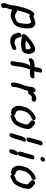

<svg xmlns="http://www.w3.org/2000/svg" viewBox="1494 -2239 952 3980"><g transform="rotate(90 1970.0 -249.0)"><path d="M182 -25C182 -24 182 -24 183 -24C200 -11 218 -4 242 -1C259 1 271 5 290 5H306C323 5 347 -1 361 -5C374 -9 392 -19 406 -23C470 -48 509 -86 536 -147C553 -182 557 -231 564 -274L566 -294C571 -334 569 -379 562 -414C557 -440 548 -462 530 -477C512 -492 491 -506 460 -506C440 -507 417 -500 401 -494C371 -482 334 -477 309 -461C304 -478 285 -489 261 -481C238 -473 227 -454 213 -437C202 -421 195 -401 185 -384L175 -364C168 -349 162 -336 157 -318C151 -300 144 -288 140 -271L137 -258C134 -247 133 -239 131 -227C124 -202 117 -178 110 -153C108 -144 107 -134 104 -124C98 -102 94 -78 92 -53L90 -31C90 -14 87 -1 83 13L76 33C68 52 61 75 55 96C50 124 37 162 55 187C62 199 70 207 87 207C123 207 166 162 140 127C146 72 174 30 182 -25ZM195 -125C197 -134 198 -143 201 -153L209 -185C214 -204 223 -228 225 -248L228 -258C234 -280 240 -294 247 -314C254 -339 267 -359 277 -381C279 -388 284 -394 286 -400C296 -380 322 -378 345 -388C359 -396 383 -400 397 -404C407 -408 420 -415 433 -415H439C450 -408 463 -401 466 -386C470 -367 476 -348 475 -324C473 -281 468 -240 461 -201L458 -185L455 -173C453 -164 447 -156 443 -147C433 -127 418 -117 396 -108C375 -101 356 -86 329 -86H308C304 -87 299 -88 295 -89C280 -91 262 -92 253 -101C234 -113 226 -133 195 -125Z M664 -184C657 -172 655 -160 658 -149L666 -122C674 -89 686 -58 706 -36C731 -9 771 15 822 15H834C839 15 846 14 855 13C900 10 928 -5 964 -18L976 -22C989 -27 999 -35 1007 -47C1030 -81 1007 -125 963 -106L951 -102C944 -99 940 -97 936 -96C913 -89 890 -76 858 -76H846C844 -76 842 -77 838 -78C825 -80 814 -82 805 -89L793 -97C791 -98 788 -101 785 -104C773 -121 761 -143 757 -168C748 -187 750 -207 729 -214C701 -223 675 -202 664 -184ZM818 -311C856 -345 898 -380 948 -402C953 -405 959 -409 965 -409C967 -410 969 -410 971 -410H978C987 -402 992 -391 998 -380C1002 -374 1001 -360 1003 -353V-341C1002 -328 1002 -326 998 -311C994 -310 992 -310 990 -310C983 -309 976 -307 970 -306C964 -304 954 -301 947 -301H896C891 -301 887 -301 883 -302C862 -305 837 -307 818 -311ZM759 -227C773 -220 792 -219 810 -217C830 -214 849 -210 872 -210H926C953 -212 974 -220 1000 -223C1030 -230 1050 -241 1067 -263C1083 -285 1096 -331 1098 -365V-380C1097 -391 1094 -402 1093 -414C1089 -428 1083 -439 1077 -451C1060 -479 1039 -501 995 -501C965 -501 940 -491 919 -479C863 -447 811 -412 765 -371C737 -346 665 -291 695 -238C704 -212 736 -214 759 -227Z M1422 -638C1410 -630 1401 -621 1396 -609L1391 -599C1384 -584 1382 -569 1383 -554C1385 -540 1377 -532 1374 -521L1370 -505C1369 -500 1367 -495 1365 -489H1326C1315 -489 1304 -488 1295 -486L1272 -482C1242 -474 1222 -467 1204 -444C1189 -426 1172 -392 1198 -375C1222 -360 1252 -377 1265 -392C1267 -393 1268 -393 1270 -393L1287 -397C1291 -398 1295 -398 1301 -398H1329C1338 -398 1347 -398 1355 -397C1347 -393 1341 -388 1335 -382L1327 -372C1315 -358 1306 -342 1302 -324C1297 -306 1297 -299 1293 -283L1279 -232C1277 -225 1276 -217 1275 -210L1274 -200C1267 -175 1265 -151 1264 -121C1260 -107 1256 -94 1255 -77V-72C1248 -47 1242 -8 1262 6C1298 30 1341 -11 1343 -44C1343 -65 1349 -77 1350 -97C1350 -105 1352 -110 1354 -118C1359 -133 1358 -144 1359 -160C1359 -167 1360 -172 1361 -180C1365 -196 1366 -215 1370 -232L1384 -283C1388 -299 1388 -309 1393 -326L1399 -334C1413 -350 1421 -377 1404 -394C1409 -394 1413 -394 1417 -393H1509C1541 -396 1568 -398 1587 -417C1603 -433 1615 -461 1596 -480C1579 -497 1553 -484 1528 -484H1455C1459 -496 1462 -510 1466 -523C1477 -543 1479 -557 1477 -584L1482 -594C1501 -637 1456 -659 1422 -638Z M1994 -434C2017 -427 2036 -422 2059 -436C2075 -446 2098 -473 2084 -500C2078 -513 2068 -517 2053 -519C2050 -519 2048 -520 2044 -521C2016 -530 1991 -524 1968 -511C1939 -497 1906 -477 1883 -456C1893 -475 1891 -495 1876 -506C1853 -521 1822 -504 1809 -489C1785 -464 1781 -431 1778 -387C1776 -369 1770 -345 1766 -331C1763 -306 1751 -282 1745 -260C1734 -234 1722 -205 1714 -176L1707 -149C1699 -120 1687 -86 1693 -51C1693 -48 1693 -45 1692 -43C1690 -15 1703 6 1733 1C1771 -5 1794 -41 1785 -86C1784 -106 1793 -132 1798 -149L1805 -176C1810 -195 1814 -207 1822 -224C1840 -265 1851 -307 1863 -353L1865 -363C1876 -353 1890 -351 1907 -357C1927 -364 1945 -383 1948 -406C1949 -407 1949 -407 1950 -407C1964 -417 1979 -426 1994 -434Z M2474 -455C2471 -442 2473 -432 2480 -423C2495 -403 2513 -397 2529 -378C2536 -371 2542 -365 2548 -358C2552 -354 2555 -351 2557 -348C2559 -341 2563 -330 2561 -324C2558 -307 2554 -286 2550 -270L2543 -243C2539 -230 2531 -210 2527 -197L2523 -187C2514 -171 2504 -155 2495 -140L2487 -124C2480 -119 2476 -112 2467 -109C2445 -100 2428 -94 2408 -82C2392 -77 2381 -72 2370 -59C2369 -94 2329 -97 2300 -103C2292 -114 2281 -128 2274 -141C2268 -150 2267 -170 2268 -185C2267 -214 2276 -232 2282 -254C2290 -275 2292 -306 2305 -323C2315 -334 2327 -349 2336 -361C2353 -385 2383 -407 2411 -420C2411 -421 2411 -421 2412 -421C2428 -424 2440 -428 2452 -440C2468 -457 2478 -486 2458 -503C2440 -519 2410 -510 2390 -501C2370 -490 2357 -485 2336 -469C2306 -447 2286 -430 2265 -402C2250 -383 2231 -362 2219 -341C2204 -312 2198 -273 2186 -241C2182 -227 2181 -217 2177 -203C2171 -162 2173 -111 2189 -83C2195 -72 2205 -61 2210 -50C2215 -43 2219 -37 2224 -32C2237 -18 2261 -11 2286 -8L2288 -7L2295 -4C2320 8 2345 -9 2357 -23C2357 -11 2362 -2 2372 4C2395 18 2424 2 2442 -9C2457 -16 2470 -21 2487 -28C2527 -46 2558 -77 2577 -116L2585 -132C2601 -155 2613 -177 2621 -207C2625 -218 2631 -232 2634 -243L2641 -270C2646 -288 2650 -311 2653 -332C2661 -374 2646 -408 2625 -429C2613 -440 2598 -457 2586 -468C2578 -474 2571 -478 2565 -483C2537 -521 2483 -492 2474 -455Z M2860 -302C2847 -296 2837 -287 2830 -275L2825 -266C2813 -245 2803 -220 2796 -194L2781 -140C2769 -97 2752 -59 2741 -16C2734 10 2750 29 2773 30C2800 31 2825 8 2831 -14C2841 -50 2857 -84 2867 -120L2887 -194C2891 -210 2898 -227 2906 -240L2910 -249C2933 -287 2901 -321 2860 -302ZM2927 -650C2899 -632 2893 -598 2883 -562L2869 -510C2865 -494 2857 -471 2853 -455L2843 -418C2839 -402 2834 -383 2832 -366C2825 -340 2842 -321 2866 -322C2893 -323 2917 -345 2923 -368C2926 -386 2930 -402 2934 -418L2944 -455C2948 -471 2956 -494 2960 -510L2974 -562C2978 -578 2984 -595 2989 -608C3006 -652 2960 -671 2927 -650Z M3167 -143C3188 -148 3209 -167 3215 -188C3219 -204 3220 -227 3225 -244C3236 -262 3241 -285 3246 -310L3256 -345C3267 -371 3272 -401 3280 -430L3283 -441C3290 -467 3272 -487 3248 -486C3221 -485 3197 -462 3191 -439L3188 -428C3186 -421 3184 -413 3183 -406C3174 -371 3162 -342 3155 -306L3147 -274C3133 -250 3133 -223 3125 -194C3118 -167 3127 -144 3154 -142C3137 -139 3124 -129 3114 -114L3109 -105C3101 -93 3095 -82 3092 -71C3086 -50 3079 -28 3074 -8C3067 17 3084 37 3107 37C3119 37 3132 32 3143 23C3161 9 3164 -5 3170 -28C3174 -37 3179 -66 3185 -73L3190 -82C3207 -107 3200 -143 3167 -143ZM3235 -659C3228 -632 3245 -611 3270 -611C3305 -611 3347 -654 3324 -689C3315 -698 3308 -705 3292 -705C3265 -705 3241 -682 3235 -659Z M3715 -455C3712 -442 3714 -432 3721 -423C3736 -403 3754 -397 3770 -378C3777 -371 3783 -365 3789 -358C3793 -354 3796 -351 3798 -348C3800 -341 3804 -330 3802 -324C3799 -307 3795 -286 3791 -270L3784 -243C3780 -230 3772 -210 3768 -197L3764 -187C3755 -171 3745 -155 3736 -140L3728 -124C3721 -119 3717 -112 3708 -109C3686 -100 3669 -94 3649 -82C3633 -77 3622 -72 3611 -59C3610 -94 3570 -97 3541 -103C3533 -114 3522 -128 3515 -141C3509 -150 3508 -170 3509 -185C3508 -214 3517 -232 3523 -254C3531 -275 3533 -306 3546 -323C3556 -334 3568 -349 3577 -361C3594 -385 3624 -407 3652 -420C3652 -421 3652 -421 3653 -421C3669 -424 3681 -428 3693 -440C3709 -457 3719 -486 3699 -503C3681 -519 3651 -510 3631 -501C3611 -490 3598 -485 3577 -469C3547 -447 3527 -430 3506 -402C3491 -383 3472 -362 3460 -341C3445 -312 3439 -273 3427 -241C3423 -227 3422 -217 3418 -203C3412 -162 3414 -111 3430 -83C3436 -72 3446 -61 3451 -50C3456 -43 3460 -37 3465 -32C3478 -18 3502 -11 3527 -8L3529 -7L3536 -4C3561 8 3586 -9 3598 -23C3598 -11 3603 -2 3613 4C3636 18 3665 2 3683 -9C3698 -16 3711 -21 3728 -28C3768 -46 3799 -77 3818 -116L3826 -132C3842 -155 3854 -177 3862 -207C3866 -218 3872 -232 3875 -243L3882 -270C3887 -288 3891 -311 3894 -332C3902 -374 3887 -408 3866 -429C3854 -440 3839 -457 3827 -468C3819 -474 3812 -478 3806 -483C3778 -521 3724 -492 3715 -455Z"/></g></svg>

Font: Dictator
Style: Ita
Weight: 500
Version: Version MIL.1277